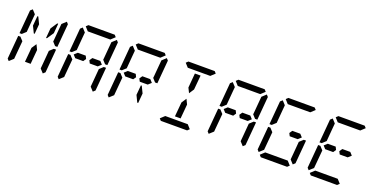

<svg xmlns="http://www.w3.org/2000/svg" viewBox="-24 -1972 5761 2945"><g transform="rotate(20 2856.0 -500.0)"><path d="M424 -157 423 -139H330L347 -327L351 -373L404 -453L443 -372L439 -327ZM323 -593H309L256 -702L270 -861H285L337 -753ZM92 -64 64 -95 97 -477H134L142 -467L185 -421L167 -218L160 -139L159 -125ZM617 -421 678 -477H715L682 -95L648 -64L592 -125L593 -139L600 -218ZM724 -936 752 -905 719 -523H682L631 -579L634 -607L649 -782L656 -861L657 -874ZM594 -861H610L596 -702L523 -593H509L523 -753ZM199 -579 138 -523H101L134 -905L168 -936L224 -875L223 -861L216 -782Z M1036 -454 994 -500 1045 -546H1148H1174L1197 -499L1166 -454H1050ZM1020 -969 1053 -1000H1482L1510 -969L1443 -907H1441H1306H1213H1078H1076ZM908 -64 880 -95 913 -477H950L958 -467L1001 -421L983 -218L976 -139L975 -125ZM1433 -421 1494 -477H1531L1498 -95L1464 -64L1408 -125L1409 -139L1416 -218ZM1540 -936 1568 -905 1535 -523H1498L1447 -579L1450 -607L1465 -782L1472 -861L1473 -874ZM1015 -579 954 -523H917L950 -905L984 -936L1040 -875L1039 -861L1032 -782ZM1412 -546 1454 -500 1403 -454H1390H1313H1273L1250 -499L1282 -546H1308Z M1852 -454 1810 -500 1861 -546H1964H1990L2013 -499L1982 -454H1866ZM1836 -969 1869 -1000H2298L2326 -969L2259 -907H2257H2122H2029H1894H1892ZM2125 -407H2139L2192 -298L2178 -139H2163L2111 -247ZM1724 -64 1696 -95 1729 -477H1766L1774 -467L1817 -421L1799 -218L1792 -139L1791 -125ZM2356 -936 2384 -905 2351 -523H2314L2263 -579L2266 -607L2281 -782L2288 -861L2289 -874ZM1831 -579 1770 -523H1733L1766 -905L1800 -936L1856 -875L1855 -861L1848 -782ZM2228 -546 2270 -500 2219 -454H2206H2129H2089L2066 -499L2098 -546H2124Z M2872 -157 2871 -139H2778L2795 -327L2799 -373L2852 -453L2891 -372L2887 -327ZM2652 -969 2685 -1000H3114L3142 -969L3075 -907H3073H2938H2845H2710H2708ZM2841 -861H2934L2917 -673L2913 -627L2860 -546L2821 -625L2825 -673ZM3060 -31 3027 0H2598L2570 -31L2637 -93H2639H2774H2867H3002H3004Z M3484 -454 3442 -500 3493 -546H3596H3622L3645 -499L3614 -454H3498ZM3468 -969 3501 -1000H3930L3958 -969L3891 -907H3889H3754H3661H3526H3524ZM3356 -64 3328 -95 3361 -477H3398L3406 -467L3449 -421L3431 -218L3424 -139L3423 -125ZM3881 -421 3942 -477H3979L3946 -95L3912 -64L3856 -125L3857 -139L3864 -218ZM3988 -936 4016 -905 3983 -523H3946L3895 -579L3898 -607L3913 -782L3920 -861L3921 -874ZM3463 -579 3402 -523H3365L3398 -905L3432 -936L3488 -875L3487 -861L3480 -782ZM3860 -546 3902 -500 3851 -454H3838H3761H3721L3698 -499L3730 -546H3756Z M4284 -969 4317 -1000H4746L4774 -969L4707 -907H4705H4570H4477H4342H4340ZM4172 -64 4144 -95 4177 -477H4214L4222 -467L4265 -421L4247 -218L4240 -139L4239 -125ZM4692 -31 4659 0H4230L4202 -31L4269 -93H4271H4406H4499H4634H4636ZM4697 -421 4758 -477H4795L4762 -95L4728 -64L4672 -125L4673 -139L4680 -218ZM4279 -579 4218 -523H4181L4214 -905L4248 -936L4304 -875L4303 -861L4296 -782ZM4676 -546 4718 -500 4667 -454H4654H4577H4537L4514 -499L4546 -546H4572Z M5116 -454 5074 -500 5125 -546H5228H5254L5277 -499L5246 -454H5130ZM5100 -969 5133 -1000H5562L5590 -969L5523 -907H5521H5386H5293H5158H5156ZM4988 -64 4960 -95 4993 -477H5030L5038 -467L5081 -421L5063 -218L5056 -139L5055 -125ZM5508 -31 5475 0H5046L5018 -31L5085 -93H5087H5222H5315H5450H5452ZM5095 -579 5034 -523H4997L5030 -905L5064 -936L5120 -875L5119 -861L5112 -782ZM5492 -546 5534 -500 5483 -454H5470H5393H5353L5330 -499L5362 -546H5388Z"/></g></svg>

Font: DSEG14 Classic Mini
Style: Italic
Weight: 400
Italic angle: -5°
Designer: Keshikan(Twitter:@keshinomi_88pro)
Version: Version 0.46